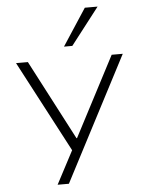

<svg xmlns="http://www.w3.org/2000/svg" viewBox="-61 -806 784 1034"><g transform="rotate(-5 331.0 -288.5)"><path d="M208 180 316 -25V28L42 -492H106L331 -61H334L559 -492H619L269 180ZM307 -558 437 -757H506L352 -558Z"/></g></svg>

Font: Nunito Sans 7pt Expanded ExtraLight
Style: Regular
Weight: 250
Width: 7
Designer: Vernon Adams
Foundry: Vernon Adams
Version: Version 3.101;gftools[0.9.27]